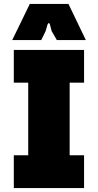

<svg xmlns="http://www.w3.org/2000/svg" viewBox="-20 -953 496 973"><path d="M50 0H406V-166H333V-534H406V-700H50V-534H123V-166H50ZM42 -750H189L211 -795L221 -829C224 -838 231 -838 233 -829L242 -795L268 -750H415L327 -933H131Z"/></svg>

Font: Finlandica Black
Style: Regular
Weight: 900
Designer: Niklas Ekholm, Juho Hiilivirta, Jaakko Suomalainen
Foundry: Helsinki Type Studio
Version: Version 2.000;Glyphs 3.2 (3202)